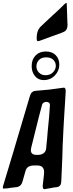

<svg xmlns="http://www.w3.org/2000/svg" viewBox="-90 -1364 525 1376"><path d="M212 -1078 192 -1071 182 -1069Q173 -1069 173 -1087V-1097Q173 -1100 173.5 -1104.5Q174 -1109 174 -1111Q178 -1147 196 -1167L194 -1166L237 -1207Q269 -1237 284 -1251Q329 -1291 362 -1324L366 -1329Q383 -1344 386 -1344Q389 -1344 389 -1318L391 -1263Q391 -1240 393 -1202L394 -1186Q394 -1149 369 -1136H368Q368 -1135 367 -1135L368 -1136L349 -1128Q257 -1094 212 -1078ZM223 -790Q184 -790 160.5 -819Q137 -848 137 -890Q137 -938 165 -966.5Q193 -995 238 -995Q283 -995 309 -969Q335 -943 335 -901Q335 -856 303 -823Q271 -790 223 -790ZM236 -825Q270 -825 290 -846Q310 -867 310 -892Q310 -918 292 -935.5Q274 -953 241 -953Q207 -953 189 -934Q171 -915 171 -888Q171 -863 189 -844Q207 -825 236 -825ZM244 -11 235 -9H232L228 -8Q216 -9 216 -32L225 -112L226 -130Q226 -178 178 -178H152Q102 -178 92 -136L71 -62Q67 -46 56 -35.5Q45 -25 30 -23L21 -22Q3 -20 -5 -19H-7L-11 -18H-13L-30 -15Q-35 -15 -38 -14L-56 -13H-59L-64 -12Q-70 -12 -70 -25Q-70 -27 -68 -31L1 -260Q26 -341 103 -604L124 -675Q133 -710 165 -713L264 -722Q333 -731 361 -735H363L368 -736Q381 -735 381 -711L376 -627Q374 -598 372 -564Q370 -530 367.5 -489Q365 -448 364 -425Q363 -407 361.5 -372Q360 -337 359 -320L357 -247Q356 -211 354 -172Q353 -154 351.5 -116.5Q350 -79 349 -61Q347 -28 319 -23L302 -21Q299 -21 291 -19.5Q283 -18 279 -17Q257 -13 244 -11ZM262 -527 268 -612Q268 -634 238 -634Q217 -629 212 -615L190 -532Q152 -380 133 -303Q133 -300 132.5 -297Q132 -294 131.5 -292Q131 -290 131 -289Q131 -254 171 -254H188Q237 -259 241 -302L243 -325Q249 -379 251 -413Q253 -437 262 -527Z"/></svg>

Font: Bangerz Fix
Style: Regular
Weight: 400
Designer: vernon adams
Foundry: Vernon Adams
Version: Version 2.10;December 28, 2023;FontCreator 13.0.0.2683 64-bi